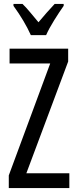

<svg xmlns="http://www.w3.org/2000/svg" viewBox="-20 -963 394 983"><path d="M335 0H25V-65L237 -638H29V-714H329V-648L115 -76H335ZM306 -943H260Q236 -917 219 -898Q202 -879 177 -849Q155 -875 134 -900.5Q113 -926 95 -943H49V-933Q105 -856 138 -783H216Q231 -817 257.5 -859.5Q284 -902 306 -933Z"/></svg>

Font: Noto Sans Display Condensed
Style: Regular
Weight: 400
Width: 3
Designer: Monotype Design Team
Foundry: Monotype Imaging Inc.
Version: Version 1.900